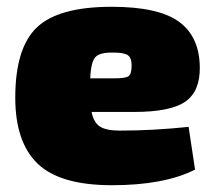

<svg xmlns="http://www.w3.org/2000/svg" viewBox="-20 -534 630 566"><path d="M375 -204H250Q256 -173 274.5 -161Q293 -149 333 -149Q431 -149 536 -160L555 -34Q464 12 310 12Q157 12 91 -51.5Q25 -115 25 -246Q25 -393 89 -453.5Q153 -514 309 -514Q447 -514 507.5 -470Q568 -426 569 -336Q570 -265 526.5 -234.5Q483 -204 375 -204ZM246 -303H316Q350 -303 359 -309.5Q368 -316 368 -341Q368 -364 356.5 -371.5Q345 -379 315 -379Q275 -380 261.5 -366Q248 -352 246 -303Z"/></svg>

Font: Exo 2.0 Black
Style: Regular
Weight: 900
Designer: Natanael Gama
Version: Version 1.001;PS 001.001;hotconv 1.0.70;makeotf.lib2.5.58329